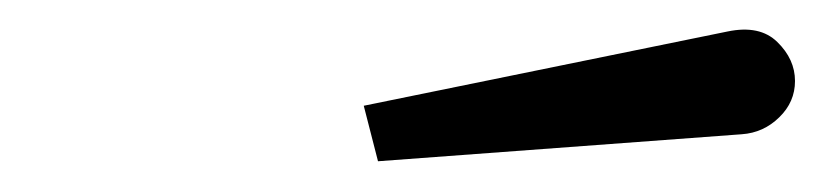

<svg xmlns="http://www.w3.org/2000/svg" viewBox="-20 -809 550 128"><path d="M474.5 -719.5 232 -701.5 222.5 -738.5 465 -788Q486.5 -792.5 498.2 -781Q510 -769.5 510 -755Q510 -741 499.5 -730.8Q489 -720.5 474.5 -719.5Z"/></svg>

Font: Bodoni* 06pt
Style: Bold Italic
Weight: 700
Italic angle: -13°
Version: Version 2.3